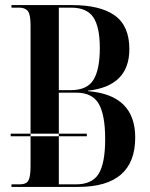

<svg xmlns="http://www.w3.org/2000/svg" viewBox="-20 -734 590 754"><path d="M22 -199V-209H321V-199ZM25 0H287Q511 0 511 -194Q511 -361 326 -376V-378Q488 -396 488 -541Q488 -632 431 -673Q374 -714 263 -714H25V-704H56Q78 -704 89 -691Q100 -678 100 -635V-82Q100 -40 91.5 -25Q83 -10 57 -10H25ZM211 -380V-704H259Q321 -704 346.5 -666Q372 -628 372 -545Q372 -461 347 -420.5Q322 -380 258 -380ZM211 -10V-370H280Q343 -370 368 -326Q393 -282 393 -188Q393 -93 367.5 -51.5Q342 -10 278 -10Z"/></svg>

Font: Noto Serif Display Condensed Semi
Style: Regular
Weight: 600
Width: 3
Designer: Monotype Design Team
Foundry: Monotype Imaging Inc.
Version: Version 1.900